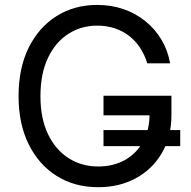

<svg xmlns="http://www.w3.org/2000/svg" viewBox="-20 -758 783 788"><path d="M383.3 10.3Q286.1 10.3 212.6 -35.9Q139.2 -82 97.7 -165.8Q56.2 -249.5 56.2 -363.3Q56.2 -478 97.4 -561.8Q138.7 -645.5 211.7 -691.7Q284.7 -737.8 378.9 -737.8Q436.5 -737.8 486.8 -720.5Q537.1 -703.1 576.7 -671.1Q616.2 -639.2 642.6 -595.2Q668.9 -551.3 678.2 -498H584.5Q573.7 -533.2 554.9 -561.8Q536.1 -590.3 510 -610.6Q483.9 -630.9 450.9 -641.8Q418 -652.8 378.9 -652.8Q313 -652.8 260.3 -618.9Q207.5 -585 176.8 -520.3Q146 -455.6 146 -363.3Q146 -272 177 -207.5Q208 -143.1 261.5 -108.9Q314.9 -74.7 383.3 -74.7Q444.8 -74.7 492.2 -101.1Q539.6 -127.4 566.7 -175.8Q593.8 -224.1 593.8 -289.6L621.6 -284.7H404.8V-365.2H683.6V-286.1Q683.6 -196.8 644.5 -130.1Q605.5 -63.5 537.8 -26.6Q470.2 10.3 383.3 10.3ZM404.8 -158.2V-224.1H719.7V-158.2Z"/></svg>

Font: Inter 18pt
Style: Regular
Weight: 400
Designer: Rasmus Andersson
Foundry: rsms
Version: Version 4.001;git-66647c0bb